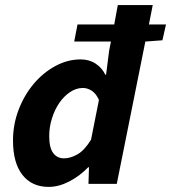

<svg xmlns="http://www.w3.org/2000/svg" viewBox="-20 -721 671 753"><path d="M368 -329Q357 -354 340 -365Q323 -376 305 -376Q279 -376 255 -360Q231 -344 213 -318Q195 -292 184 -257.5Q173 -223 173 -187Q173 -142 188.5 -121Q204 -100 231 -100Q256 -100 283.5 -115.5Q311 -131 337 -173ZM617 -563 550 -558 438 0H327L329 -65H326Q292 -30 251 -9Q210 12 171 12Q105 12 68 -35Q31 -82 31 -170Q31 -233 53 -290.5Q75 -348 112 -392Q149 -436 197 -462Q245 -488 296 -488Q330 -488 355 -471.5Q380 -455 393 -428H396L408 -522L415 -558H271L284 -625H428L442 -701H579L564 -625H631Z"/></svg>

Font: mr_Source Sans Pro
Style: Bold Italic
Weight: 700
Italic angle: -11°
Designer: Paul D. Hunt
Foundry: Adobe Systems Incorporated
Version: Version 1.036;July 10, 2024;FontCreator 11.5.0.2430 64-bit